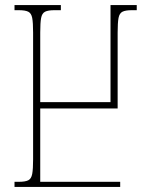

<svg xmlns="http://www.w3.org/2000/svg" viewBox="-20 -734 589 754"><path d="M37 0V-20H54Q79 -20 91 -26Q103 -32 106.5 -51Q110 -70 110 -108V-606Q110 -645 106.5 -663.5Q103 -682 91 -688Q79 -694 54 -694H37V-714H219V-694H194Q169 -694 157 -688Q145 -682 141.5 -663.5Q138 -645 138 -606V-333H414V-714H517V-694H498Q473 -694 461 -688Q449 -682 445.5 -663.5Q442 -645 442 -606V-308H138V-20H452V0Z"/></svg>

Font: Noto Serif Georgian ExtraCondensed Thin
Style: Regular
Weight: 100
Width: 2
Designer: Monotype Design Team, Akaki Razmadze
Foundry: Google LLC
Version: Version 2.003; ttfautohint (v1.8.4.7-5d5b)